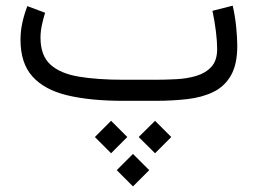

<svg xmlns="http://www.w3.org/2000/svg" viewBox="-20 -355 907 676"><path d="M525.9 70.3 583 127.4 525.9 184.6 468.3 127.4ZM371.1 70.3 428.2 127.4 371.1 184.6 314 127.4ZM448.2 187 505.4 244.1 448.2 301.3 391.1 244.1ZM527.3 0H414.1Q298.3 0 217.5 -19.3Q136.7 -38.6 94.5 -85.4Q52.2 -132.3 52.2 -214.8Q52.2 -246.1 58.8 -275.6Q65.4 -305.2 76.2 -333.5L138.7 -310.1Q132.3 -289.1 127.4 -266.4Q122.6 -243.7 122.6 -222.7Q122.6 -159.7 157.2 -127.9Q191.9 -96.2 257.3 -85.2Q322.8 -74.2 414.1 -74.2H527.8Q563 -74.2 600.8 -76.2Q638.7 -78.1 671.4 -87.9Q704.1 -97.7 724.4 -119.9Q744.6 -142.1 744.6 -182.6Q744.6 -208.5 740.2 -244.4Q735.8 -280.3 728 -316.9L799.3 -335Q807.6 -299.8 811.5 -260.7Q815.4 -221.7 815.4 -193.4Q815.4 -128.4 793.2 -89.6Q771 -50.8 731.7 -31.5Q692.4 -12.2 639.9 -6.1Q587.4 0 527.3 0Z"/></svg>

Font: Vazirmatn UI FD Light
Style: Regular
Weight: 300
Designer: Saber Rastikerdar
Foundry: Saber Rastikerdar
Version: Version 33.003